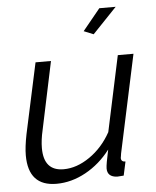

<svg xmlns="http://www.w3.org/2000/svg" viewBox="-53 -775 675 830"><g transform="rotate(-5 284.5 -360.0)"><path d="M375 -620 333 -637 409 -730H480ZM37 -124Q37 -160 48 -215L114 -521H181L119 -227Q109 -184 109 -149Q109 -50 195 -50Q252 -50 308.5 -89Q365 -128 401 -193L471 -521H539L448 -96Q448 -92 446.5 -85.5Q445 -79 445 -77Q445 -60 464 -60L451 0Q424 2 423 2Q380 0 380 -37Q380 -54 394 -118Q348 -58 286 -24Q224 10 159 10Q37 10 37 -124Z"/></g></svg>

Font: Raleway-v4020
Style: Italic
Weight: 400
Italic angle: -12°
Designer: Matt McInerney, Pablo Impallari, Rodrigo Fuenzalida
Foundry: Matt McInerney, Pablo Impallari, Rodrigo Fuenzalida
Version: Version 4.020;PS 004.020;hotconv 1.0.88;makeotf.lib2.5.64775